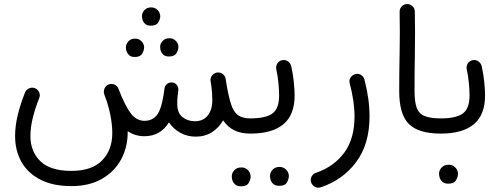

<svg xmlns="http://www.w3.org/2000/svg" viewBox="-20 -629 2417 925"><path d="M52.7 26.4Q52.7 -21.5 65.4 -74.2Q78.1 -127 100.6 -183.6Q106.4 -197.8 120.6 -203.6Q134.8 -209.5 148.4 -204.1Q162.6 -198.2 168.7 -184.3Q174.8 -170.4 168.9 -156.2Q149.4 -107.4 137.9 -60.8Q126.5 -14.2 126.5 26.4Q126.5 100.6 174.3 147.5Q222.2 194.3 323.7 194.3Q422.9 194.3 471.9 143.8Q521 93.3 521 12.2Q521 -28.8 511.2 -77.1Q501.5 -125.5 483.4 -171.4L482.4 -174.3Q477.5 -188.5 483.6 -202.6Q489.7 -216.8 503.4 -222.2Q517.6 -227.5 531.5 -221.4Q545.4 -215.3 550.8 -201.2Q582.5 -118.7 610.1 -82.8Q637.7 -46.9 676.3 -46.9Q712.9 -46.9 735.1 -73.7Q757.3 -100.6 769 -177.7Q770.5 -189 772.5 -202.6Q773.9 -215.3 783.7 -223.6Q793.5 -231.9 806.2 -231.9Q808.1 -231.9 810.5 -231.4Q821.8 -230.5 829.6 -222.2Q837.4 -213.9 838.9 -203.1Q838.9 -203.1 838.9 -202.6Q838.9 -201.7 838.9 -200.7Q838.9 -200.7 838.9 -200.2Q839.4 -198.2 839.4 -197.8Q839.4 -197.8 839.4 -197.3Q838.9 -195.8 838.9 -195.3Q838.9 -195.3 838.9 -194.3Q838.9 -194.3 838.9 -193.8Q837.9 -185.1 836.9 -177.2Q835 -163.6 834.5 -152.1Q834 -140.6 834 -127Q834 -85 859.1 -64.9Q884.3 -44.9 918.9 -44.9Q959.5 -44.9 981.2 -73.2Q1002.9 -101.6 1002.9 -144.5Q1002.9 -182.1 998 -216.8Q996.6 -226.6 994.6 -237.3Q992.2 -251 1000 -262.9Q1007.8 -274.9 1021 -278.3Q1021 -278.8 1021.5 -278.8Q1022.5 -278.8 1022.9 -278.8Q1023.4 -279.3 1024.4 -279.3Q1024.4 -279.3 1024.4 -279.3Q1026.9 -279.8 1029.8 -279.8Q1043.5 -280.3 1054.2 -271.7Q1064.9 -263.2 1066.9 -250Q1069.8 -233.9 1071.8 -220.2Q1082 -160.6 1093.8 -125.2Q1105.5 -89.8 1126.5 -74.2Q1147.5 -58.6 1186 -58.6H1186.5Q1202.1 -58.6 1212.4 -48.1Q1222.7 -37.6 1222.7 -22Q1222.7 -6.8 1212.4 3.9Q1202.1 14.6 1186.5 14.6H1186Q1139.6 14.6 1107.9 -1.5Q1076.2 -17.6 1054.7 -49.3Q1035.2 -14.2 1001.5 7.6Q967.8 29.3 922.9 29.3Q882.3 29.3 848.6 10.7Q814.9 -7.8 793.9 -39.6Q752.9 27.3 675.3 27.3Q630.9 27.3 595.2 2.9Q595.2 4.9 595.2 7.3Q595.2 81.5 562.7 140.4Q530.3 199.2 469.7 233.4Q409.2 267.6 324.2 267.6Q235.8 267.6 175.3 236.8Q114.7 206.1 83.7 151.6Q52.7 97.2 52.7 26.4ZM664.1 -551.8Q664.1 -567.4 676 -580.3Q688 -593.3 707.5 -593.3Q721.2 -593.3 730.5 -587.6Q739.7 -582 745.1 -573.7Q752 -562.5 752 -550.8Q752 -537.1 742.7 -521.2Q733.4 -505.4 707 -505.4Q689.5 -505.4 680.2 -513.2Q670.9 -521 667.5 -531.7Q664.1 -540.5 664.1 -551.8ZM751.5 -403.3Q751.5 -418.9 763.7 -431.9Q775.9 -444.8 795.4 -444.8Q808.6 -444.8 817.9 -439.2Q827.1 -433.6 832.5 -425.3Q839.4 -415.5 839.4 -402.3Q839.4 -388.7 830.1 -372.8Q820.8 -356.9 794.9 -356.9Q776.9 -356.9 767.8 -364.7Q758.8 -372.6 754.9 -383.3Q751.5 -392.1 751.5 -403.3ZM586.4 -400.9Q586.4 -416.5 598.4 -429.7Q610.4 -442.9 629.9 -442.9Q643.6 -442.9 652.8 -437.3Q662.1 -431.6 667.5 -423.3Q674.3 -412.1 674.3 -400.4Q674.3 -386.7 665 -370.6Q655.8 -354.5 629.9 -354.5Q611.8 -354.5 602.8 -362.5Q593.8 -370.6 589.8 -381.3Q586.4 -390.1 586.4 -400.9Z M1149.9 -22Q1149.9 -37.6 1160.6 -48.1Q1171.4 -58.6 1186.5 -58.6Q1259.3 -58.6 1292 -82Q1324.7 -105.5 1324.7 -169.9Q1324.7 -191.4 1321.5 -228Q1318.4 -264.6 1310.5 -297.4Q1308.6 -312.5 1317.4 -325Q1326.2 -337.4 1341.3 -339.4Q1356 -341.8 1368.2 -332.8Q1380.4 -323.7 1383.3 -309.1Q1391.6 -272.5 1395.5 -233.9Q1399.4 -195.3 1399.4 -169.4Q1399.4 -75.7 1345.5 -30.5Q1291.5 14.6 1186.5 14.6Q1171.4 14.6 1160.6 3.9Q1149.9 -6.8 1149.9 -22ZM1280.8 218.8Q1280.8 202.1 1293.2 188.7Q1305.7 175.3 1325.7 175.3Q1339.8 175.3 1349.4 181.2Q1358.9 187 1364.3 195.3Q1371.6 206.5 1371.6 219.2Q1371.6 233.4 1362.3 250Q1353 266.6 1325.7 266.1Q1307.1 266.1 1297.6 258.1Q1288.1 250 1284.2 239.3Q1280.8 229.5 1280.8 218.8ZM1096.7 220.7Q1096.7 204.1 1109.1 190.9Q1121.6 177.7 1142.1 177.7Q1155.8 177.7 1165.3 183.3Q1174.8 189 1180.7 197.8Q1187.5 209.5 1187.5 221.2Q1187.5 235.8 1178.2 252.2Q1168.9 268.6 1141.6 268.6Q1123 268.6 1113.5 260.3Q1104 252 1100.1 241.2Q1096.7 232.4 1096.7 220.7Z M1687.5 -270.5Q1705.1 -277.3 1718.8 -268.3Q1732.4 -259.3 1735.8 -245.6Q1760.3 -151.9 1760.3 -68.4Q1760.3 65.4 1696 151.6Q1631.8 237.8 1525.4 273.4Q1509.3 278.3 1496.1 270.5Q1482.9 262.7 1479 249.5Q1474.1 232.4 1481.9 220Q1489.7 207.5 1502 203.6Q1587.9 174.3 1637.9 107.4Q1688 40.5 1688 -68.4Q1688 -104.5 1682.1 -144.3Q1676.3 -184.1 1665 -227.1Q1660.6 -243.7 1668.7 -255.1Q1676.8 -266.6 1687.5 -270.5Z M1903.3 -189.9Q1903.3 -280.3 1905.3 -375.7Q1907.2 -471.2 1905.3 -571.3Q1904.8 -586.9 1915 -597.9Q1925.3 -608.9 1940.4 -609.4Q1955.6 -609.9 1966.8 -599.6Q1978 -589.4 1978.5 -573.7Q1980.5 -474.6 1978.8 -378.7Q1977.1 -282.7 1977.1 -190.9Q1977.1 -140.6 1986.8 -111.8Q1996.6 -83 2023.9 -70.8Q2051.3 -58.6 2103.5 -58.6H2104Q2119.6 -58.6 2129.9 -48.1Q2140.1 -37.6 2140.1 -22Q2140.1 -6.8 2129.9 3.9Q2119.6 14.6 2104 14.6H2103.5Q1996.6 14.6 1950 -31.5Q1903.3 -77.6 1903.3 -189.9Z M2067.4 -22Q2067.4 -37.6 2078.1 -48.1Q2088.9 -58.6 2104 -58.6Q2176.8 -58.6 2209.5 -82Q2242.2 -105.5 2242.2 -169.9Q2242.2 -191.4 2239 -228Q2235.8 -264.6 2228 -297.4Q2226.1 -312.5 2234.9 -325Q2243.7 -337.4 2258.8 -339.4Q2273.4 -341.8 2285.6 -332.8Q2297.9 -323.7 2300.8 -309.1Q2309.1 -272.5 2313 -233.9Q2316.9 -195.3 2316.9 -169.4Q2316.9 -75.7 2262.9 -30.5Q2209 14.6 2104 14.6Q2088.9 14.6 2078.1 3.9Q2067.4 -6.8 2067.4 -22ZM2095.2 208Q2095.2 191.4 2107.7 178Q2120.1 164.6 2140.6 164.6Q2154.8 164.6 2164.3 170.4Q2173.8 176.3 2179.2 184.6Q2186.5 195.8 2186.5 208.5Q2186.5 222.7 2177 239.3Q2167.5 255.9 2140.1 255.9Q2122.1 255.9 2112.3 247.6Q2102.5 239.3 2098.6 228.5Q2095.2 216.3 2095.2 208Z"/></svg>

Font: Mikhak Regular
Style: Regular
Weight: 400
Designer: Amin Abedi
Version: Version 3.3